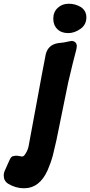

<svg xmlns="http://www.w3.org/2000/svg" viewBox="-192 -789 482 1027"><path d="M173 -612Q136 -612 115 -633Q93 -654 93 -689Q93 -725 117 -747Q140 -769 176 -769Q211 -769 241 -751Q270 -731 270 -696Q270 -657 239 -635Q207 -612 173 -612ZM-64 218Q-108 218 -148 194Q-172 179 -172 150Q-172 135 -165 121L-141 67Q-135 53 -128 49Q-127 48 -126.5 48Q-126 48 -125 47L-122 46H-120L-114 45Q-113 44 -111 44H-103H-100L-88 46L-75 48H-71Q-62 46 -52 27Q-47 19 -43 7.5Q-39 -4 -37 -18L12 -282Q22 -337 32 -391Q42 -445 53 -500Q66 -549 117 -558L150 -562L184 -569H187L191 -570H194Q216 -567 219 -545V-542L218 -538V-535L216 -523Q209 -497 198 -453.5Q187 -410 173 -349L110 -40L91 41Q80 82 63 121Q20 218 -64 218Z"/></svg>

Font: Bangerz
Style: Bold
Weight: 700
Designer: vernon adams
Foundry: Vernon Adams
Version: Version 2.10;February 7, 2025;FontCreator 13.0.0.2683 64-bit